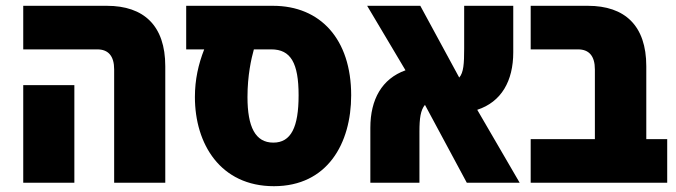

<svg xmlns="http://www.w3.org/2000/svg" viewBox="-20 -629 2327 661"><path d="M373 0H549V-401C549 -541 475 -609 348 -609H60V-459H315C353 -459 373 -436 373 -390ZM60 0H236V-336H60Z M923 12C1107 12 1189 -135 1189 -301C1189 -494 1083 -609 920 -609H621V-459H683C663 -408 651 -355 651 -295C651 -133 739 12 923 12ZM921 -138C859 -138 832 -192 832 -295C832 -369 845 -427 854 -459H914C981 -459 1008 -412 1008 -301C1008 -191 982 -138 921 -138Z M1255 0H1424V-176C1424 -222 1428 -250 1443 -268L1587 0H1769L1623 -251C1706 -278 1747 -350 1747 -449V-609H1578V-462C1578 -410 1576 -379 1561 -362L1427 -609H1244L1376 -387C1295 -358 1255 -287 1255 -189Z M1807 0H2277V-150H2205V-401C2205 -541 2131 -609 2004 -609H1807V-459H1970C2008 -459 2028 -436 2028 -390V-150H1807Z"/></svg>

Font: Noto Sans Hebrew Condensed Black
Style: Regular
Weight: 900
Width: 3
Designer: Monotype Design Team
Foundry: Monotype Imaging Inc.
Version: Version 2.004